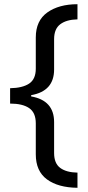

<svg xmlns="http://www.w3.org/2000/svg" viewBox="-20 -734 420 912"><path d="M348 158Q256 157 203 118Q150 79 150 -1V-148Q150 -199 118.5 -220.5Q87 -242 28 -242V-315Q87 -316 118.5 -337Q150 -358 150 -408V-556Q150 -636 205 -675Q260 -714 348 -714V-642Q296 -641 266.5 -619Q237 -597 237 -548V-404Q237 -301 128 -282V-276Q237 -257 237 -154V-7Q237 42 266 63.5Q295 85 348 86Z"/></svg>

Font: Noto Sans Saurashtra
Style: Regular
Weight: 400
Designer: Monotype Design Team
Foundry: Monotype Imaging Inc.
Version: Version 2.001; ttfautohint (v1.8.4.7-5d5b)